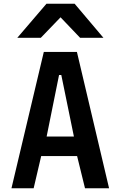

<svg xmlns="http://www.w3.org/2000/svg" viewBox="-20 -1001 640 1021"><path d="M159 0H41L213 -725H389L560 0H432L390 -171H199ZM294 -602 228 -275H373L306 -602ZM197 -800H72L227 -981H377L530 -800H406L302 -909Z"/></svg>

Font: JuliaMono Latin
Style: Bold
Weight: 700
Monospace: yes
Designer: cormullion
Foundry: corm
Version: Version 0.038; ttfautohint (v1.8)